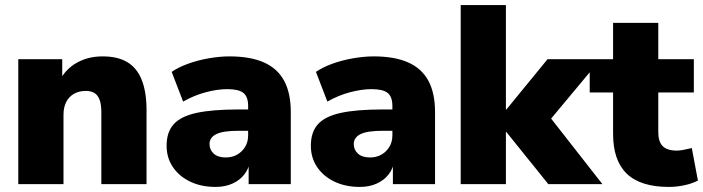

<svg xmlns="http://www.w3.org/2000/svg" viewBox="-20 -725 2770 756"><path d="M52 0V-492H225V-406H214Q238 -453 282.5 -478Q327 -503 384 -503Q443 -503 481 -480.5Q519 -458 538 -410.5Q557 -363 557 -291V0H379V-284Q379 -314 372 -332.5Q365 -351 351.5 -359Q338 -367 318 -367Q291 -367 271 -355.5Q251 -344 240.5 -323Q230 -302 230 -273V0Z M829 11Q772 11 728.5 -10Q685 -31 660.5 -67.5Q636 -104 636 -151Q636 -205 664 -236Q692 -267 754 -280.5Q816 -294 919 -294H974V-210H919Q890 -210 868.5 -207Q847 -204 833 -197.5Q819 -191 812 -181Q805 -171 805 -158Q805 -135 821.5 -120Q838 -105 869 -105Q894 -105 913.5 -116Q933 -127 945 -146.5Q957 -166 957 -192V-308Q957 -344 938.5 -359Q920 -374 875 -374Q837 -374 791 -362Q745 -350 701 -325L656 -442Q682 -460 720.5 -474Q759 -488 802.5 -495.5Q846 -503 883 -503Q965 -503 1018.5 -479.5Q1072 -456 1098.5 -407.5Q1125 -359 1125 -283V0H959V-93H965Q960 -61 942 -38Q924 -15 895 -2Q866 11 829 11Z M1397 11Q1340 11 1296.5 -10Q1253 -31 1228.5 -67.5Q1204 -104 1204 -151Q1204 -205 1232 -236Q1260 -267 1322 -280.5Q1384 -294 1487 -294H1542V-210H1487Q1458 -210 1436.5 -207Q1415 -204 1401 -197.5Q1387 -191 1380 -181Q1373 -171 1373 -158Q1373 -135 1389.5 -120Q1406 -105 1437 -105Q1462 -105 1481.5 -116Q1501 -127 1513 -146.5Q1525 -166 1525 -192V-308Q1525 -344 1506.5 -359Q1488 -374 1443 -374Q1405 -374 1359 -362Q1313 -350 1269 -325L1224 -442Q1250 -460 1288.5 -474Q1327 -488 1370.5 -495.5Q1414 -503 1451 -503Q1533 -503 1586.5 -479.5Q1640 -456 1666.5 -407.5Q1693 -359 1693 -283V0H1527V-93H1533Q1528 -61 1510 -38Q1492 -15 1463 -2Q1434 11 1397 11Z M1794 0V-705H1972V-294H1974L2136 -492H2345L2125 -228V-290L2352 0H2139L1974 -205H1972V0Z M2614 11Q2502 11 2448 -41Q2394 -93 2394 -198V-361H2302V-492H2394V-635H2572V-492H2712V-361H2572V-204Q2572 -167 2589.5 -149.5Q2607 -132 2645 -132Q2657 -132 2671.5 -135Q2686 -138 2704 -142L2728 -14Q2705 -2 2674.5 4.5Q2644 11 2614 11Z"/></svg>

Font: Nunito Sans 12pt ExtraLight Black
Style: Regular
Weight: 900
Version: Version 3.101;gftools[0.9.27]